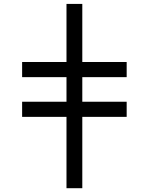

<svg xmlns="http://www.w3.org/2000/svg" viewBox="-20 -780 768 991"><path d="M633.8 -254.9H404.8V-381.8H633.8V-460H404.8V-759.8H323.2V-460H94.2V-381.8H323.2V-254.9H94.2V-176.8H323.2V191.4H404.8V-176.8H633.8Z"/></svg>

Font: SG Kara
Style: Regular
Weight: 400
Designer: Damoon Khanjanzadeh
Version: Version 1.000